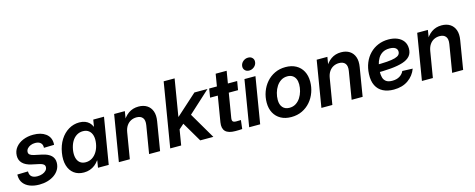

<svg xmlns="http://www.w3.org/2000/svg" viewBox="-34 -1414 5191 2100"><g transform="rotate(-15 2561.0 -363.5)"><path d="M221.7 12.2Q161.1 12.2 115 -5.9Q68.8 -23.9 42.5 -58.6Q16.1 -93.3 15.1 -143.1Q15.1 -146.5 15.4 -149.9Q15.6 -153.3 15.6 -156.7L136.7 -159.7Q135.7 -121.1 158 -101.3Q180.2 -81.5 224.6 -81.5Q254.9 -81.5 280.5 -90.8Q306.2 -100.1 322 -116.7Q337.9 -133.3 338.4 -155.3Q338.9 -174.3 324.2 -186.3Q309.6 -198.2 280.3 -204.6L194.3 -223.1Q128.4 -237.3 94.7 -271.5Q61 -305.7 62.5 -357.4Q64 -410.6 95.2 -450Q126.5 -489.3 178.7 -511Q231 -532.7 294.4 -532.7Q382.3 -532.7 434.3 -494.1Q486.3 -455.6 488.3 -389.6Q488.3 -384.3 488.3 -378.7Q488.3 -373 487.3 -366.7L372.1 -363.8Q375 -399.4 353.8 -419.7Q332.5 -439.9 292 -439.9Q263.2 -439.9 239.7 -429.9Q216.3 -419.9 202.1 -403.3Q188 -386.7 187.5 -365.7Q186.5 -346.7 200.9 -335Q215.3 -323.2 244.6 -316.4L334 -297.4Q401.9 -282.7 434.3 -251Q466.8 -219.2 465.8 -169.4Q464.8 -127.9 445.6 -94.5Q426.3 -61 392.6 -37.1Q358.9 -13.2 315.2 -0.5Q271.5 12.2 221.7 12.2Z M726.6 10.3Q660.2 10.3 615.2 -23.4Q570.3 -57.1 552.2 -118.2Q534.2 -179.2 547.9 -261.2Q561.5 -343.3 599.9 -404.1Q638.2 -464.8 694.3 -498.5Q750.5 -532.2 815.9 -532.2Q852.5 -532.2 880.6 -521.5Q908.7 -510.7 928.2 -491.5Q947.8 -472.2 958 -446.3H960.4L973.1 -522.5H1094.7L1008.3 0H886.7L899.9 -79.6H897Q877.9 -52.2 852.1 -32Q826.2 -11.7 794.7 -0.7Q763.2 10.3 726.6 10.3ZM773.9 -92.8Q814.5 -92.8 847.7 -113.8Q880.9 -134.8 903.3 -172.9Q925.8 -210.9 934.1 -261.2Q942.4 -312.5 932.4 -350.1Q922.4 -387.7 896.2 -408.4Q870.1 -429.2 829.6 -429.2Q790.5 -429.2 758.3 -409.2Q726.1 -389.2 704.3 -351.8Q682.6 -314.5 673.3 -261.2Q665 -209 674.6 -171.1Q684.1 -133.3 709.5 -113Q734.9 -92.8 773.9 -92.8Z M1295.9 -293.5 1247.1 0H1123L1209.5 -522.5H1330.6L1309.1 -390.1L1287.6 -394Q1323.2 -463.4 1372.3 -497.8Q1421.4 -532.2 1486.3 -532.2Q1542.5 -532.2 1581.5 -507.6Q1620.6 -482.9 1637.5 -436.3Q1654.3 -389.6 1643.1 -323.2L1589.8 0H1465.3L1517.1 -312Q1526.4 -368.7 1504.2 -396.2Q1481.9 -423.8 1435.1 -423.8Q1400.9 -423.8 1371.8 -409.2Q1342.8 -394.5 1323 -365.7Q1303.2 -336.9 1295.9 -293.5Z M1845.2 -163.6 1869.6 -311H1883.3L2118.2 -522.5H2266.6L1983.9 -264.6H1959ZM1704.6 0 1825.2 -727.5H1949.2L1828.6 0ZM2044.4 0 1904.8 -237.3 2002.9 -324.2 2192.9 0Z M2602.5 -522.5 2585.9 -423.3H2269.5L2285.6 -522.5ZM2396 -660.6H2520.5L2435.5 -148.9Q2431.2 -121.1 2440.9 -109.9Q2450.7 -98.6 2480.5 -98.6Q2491.2 -98.6 2506.6 -99.1Q2522 -99.6 2531.7 -99.6L2520 -1Q2504.9 0.5 2483.9 1Q2462.9 1.5 2442.9 1.5Q2363.8 1.5 2330.8 -32Q2297.9 -65.4 2308.6 -132.8Z M2598.6 0 2685.1 -522.5H2809.6L2723.1 0ZM2760.3 -599.1Q2729 -599.1 2711.2 -619.4Q2693.4 -639.6 2697.8 -668.9Q2702.6 -698.7 2727.3 -718.8Q2752 -738.8 2783.2 -738.8Q2814.5 -738.8 2832.3 -718.8Q2850.1 -698.7 2845.2 -668.9Q2840.8 -639.6 2816.2 -619.4Q2791.5 -599.1 2760.3 -599.1Z M3074.7 11.7Q3005.9 11.7 2956.3 -15.9Q2906.7 -43.5 2879.9 -93Q2853 -142.6 2853 -209Q2853 -273.4 2874.3 -331.8Q2895.5 -390.1 2934.8 -435.5Q2974.1 -481 3029.1 -507.1Q3084 -533.2 3150.9 -533.2Q3219.7 -533.2 3269.5 -505.6Q3319.3 -478 3345.9 -428.2Q3372.6 -378.4 3372.6 -311Q3372.6 -248 3351.8 -189.9Q3331.1 -131.8 3292 -86.4Q3252.9 -41 3198 -14.6Q3143.1 11.7 3074.7 11.7ZM3080.6 -91.3Q3122.1 -91.3 3153.6 -111.3Q3185.1 -131.3 3206.1 -164.1Q3227.1 -196.8 3237.8 -235.8Q3248.5 -274.9 3248.5 -313Q3248.5 -349.6 3236.3 -375.7Q3224.1 -401.9 3200.9 -416Q3177.7 -430.2 3145 -430.2Q3104.5 -430.2 3073.2 -410.4Q3042 -390.6 3020.8 -358.2Q2999.5 -325.7 2988.5 -286.1Q2977.5 -246.6 2977.5 -207.5Q2977.5 -153.3 3004.6 -122.3Q3031.7 -91.3 3080.6 -91.3Z M3589.4 -293.5 3540.5 0H3416.5L3502.9 -522.5H3624L3602.5 -390.1L3581.1 -394Q3616.7 -463.4 3665.8 -497.8Q3714.8 -532.2 3779.8 -532.2Q3835.9 -532.2 3875 -507.6Q3914.1 -482.9 3930.9 -436.3Q3947.8 -389.6 3936.5 -323.2L3883.3 0H3758.8L3810.5 -312Q3819.8 -368.7 3797.6 -396.2Q3775.4 -423.8 3728.5 -423.8Q3694.3 -423.8 3665.3 -409.2Q3636.2 -394.5 3616.5 -365.7Q3596.7 -336.9 3589.4 -293.5Z M4234.9 11.7Q4165 11.7 4114 -14.2Q4063 -40 4036.9 -92.3Q4010.7 -144.5 4014.6 -222.7Q4017.6 -291.5 4041 -348.6Q4064.5 -405.8 4105 -447.3Q4145.5 -488.8 4199.2 -511.2Q4252.9 -533.7 4315.9 -533.7Q4372.1 -533.7 4415.5 -515.9Q4459 -498 4484.1 -463.9Q4509.3 -429.7 4509.3 -379.4Q4509.3 -328.1 4481 -295.4Q4452.6 -262.7 4397.5 -244.9Q4342.3 -227.1 4261 -220Q4179.7 -212.9 4073.2 -212.9L4087.4 -297.9Q4179.2 -297.9 4238.5 -302.2Q4297.9 -306.6 4331.3 -316.4Q4364.7 -326.2 4377.9 -341.3Q4391.1 -356.4 4391.1 -377.4Q4391.1 -404.8 4368.4 -420.2Q4345.7 -435.5 4303.2 -435.5Q4255.4 -435.5 4223.6 -416.3Q4191.9 -397 4172.9 -365Q4153.8 -333 4145.3 -294.7Q4136.7 -256.3 4135.7 -218.3Q4134.3 -181.6 4142.3 -151.6Q4150.4 -121.6 4174.3 -103.8Q4198.2 -85.9 4244.1 -85.9Q4293.5 -85.9 4327.1 -106.7Q4360.8 -127.4 4375.5 -161.1L4492.2 -156.7Q4464.8 -81.1 4398.4 -34.7Q4332 11.7 4234.9 11.7Z M4727.5 -293.5 4678.7 0H4554.7L4641.1 -522.5H4762.2L4740.7 -390.1L4719.2 -394Q4754.9 -463.4 4804 -497.8Q4853 -532.2 4918 -532.2Q4974.1 -532.2 5013.2 -507.6Q5052.2 -482.9 5069.1 -436.3Q5085.9 -389.6 5074.7 -323.2L5021.5 0H4897L4948.7 -312Q4958 -368.7 4935.8 -396.2Q4913.6 -423.8 4866.7 -423.8Q4832.5 -423.8 4803.5 -409.2Q4774.4 -394.5 4754.6 -365.7Q4734.9 -336.9 4727.5 -293.5Z"/></g></svg>

Font: Inter 28pt SemiBold
Style: Italic
Weight: 600
Italic angle: -9.3988°
Designer: Rasmus Andersson
Foundry: rsms
Version: Version 4.001;git-66647c0bb